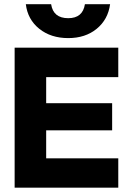

<svg xmlns="http://www.w3.org/2000/svg" viewBox="-20 -872 606 892"><path d="M491.5 -852.5Q482 -781.5 429.2 -738.2Q376.5 -695 297 -695Q216.5 -695 162.5 -738.2Q108.5 -781.5 100 -852.5H217.5Q227.5 -787.5 297 -787.5Q364.5 -787.5 374.5 -852.5ZM529.5 -650.5V-513.5H194.5V-392.5H501V-266.5H194.5V-136.5H529.5V0H48V-650.5Z"/></svg>

Font: Overused Grotesk
Style: Bold
Weight: 710
Version: Version 0.004